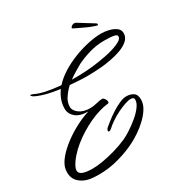

<svg xmlns="http://www.w3.org/2000/svg" viewBox="-221 -996 1188 1247"><g transform="rotate(-30 373.5 -372.0)"><path d="M161 94Q145 94 129.5 93Q114 92 98 90Q50 82 19 53.5Q-12 25 -12 -21Q-12 -29 -11 -37.5Q-10 -46 -8 -55Q2 -89 33.5 -125Q65 -161 110 -194.5Q155 -228 206 -254.5Q257 -281 306 -296Q244 -296 212.5 -322.5Q181 -349 181 -388Q181 -423 192.5 -453.5Q204 -484 224 -512Q161 -520 113.5 -533.5Q66 -547 43 -561Q31 -570 31 -574Q31 -577 36 -577Q40 -577 52 -572Q84 -556 132.5 -546Q181 -536 240 -531Q274 -569 323 -599Q372 -629 427 -650Q482 -671 535 -682Q588 -693 631 -693Q656 -693 686 -686Q716 -679 737.5 -663.5Q759 -648 759 -622Q759 -591 735 -569.5Q711 -548 674.5 -534.5Q638 -521 598 -513.5Q558 -506 526 -503Q500 -501 473 -499.5Q446 -498 419 -498Q386 -498 353 -500Q320 -502 287 -505Q258 -478 237 -446.5Q216 -415 216 -382Q216 -354 246.5 -331Q277 -308 327 -308Q352 -308 380 -315Q408 -322 420 -322Q431 -324 440 -311Q449 -298 449 -287Q449 -276 439 -276Q408 -273 372 -262Q299 -240 223 -193Q186 -170 154 -144Q121 -117 95.5 -88Q70 -59 55 -30Q51 -22 49 -14.5Q47 -7 47 -1Q47 40 146 40Q180 40 225.5 32Q271 24 319.5 10Q368 -4 411 -23Q436 -34 469 -55.5Q502 -77 534 -103.5Q566 -130 587 -158Q608 -186 608 -210Q608 -229 583 -229Q565 -229 538 -219.5Q511 -210 480.5 -195Q450 -180 422 -161Q394 -142 375 -124Q366 -116 358 -116Q352 -116 352 -123Q352 -128 355 -133.5Q358 -139 365 -145Q377 -155 401 -174Q425 -193 454.5 -212Q484 -231 514 -244.5Q544 -258 567 -258Q597 -258 619 -244Q641 -230 641 -192Q641 -160 622 -128.5Q603 -97 573.5 -68.5Q544 -40 510.5 -17Q477 6 448 21Q390 51 315 72.5Q240 94 161 94ZM316 -528Q427 -526 527 -542Q548 -545 580.5 -551.5Q613 -558 644.5 -568Q676 -578 697.5 -591Q719 -604 719 -621Q719 -632 702 -636.5Q685 -641 662.5 -642Q640 -643 623 -643Q565 -643 510 -626.5Q455 -610 415 -590Q396 -579 369.5 -563.5Q343 -548 316 -528ZM636 -750Q634 -750 622 -754Q610 -758 597 -763Q584 -768 577 -771Q560 -779 538.5 -789Q517 -799 500.5 -807Q484 -815 483 -817Q482 -820 488 -827.5Q494 -835 507 -838H511Q517 -838 523 -835.5Q529 -833 534 -829Q542 -824 561 -812Q580 -800 601.5 -787Q623 -774 637 -765Q639 -764 640 -762Q641 -760 642 -759V-757Q642 -750 636 -750Z"/></g></svg>

Font: Birthstone Bounce
Style: Regular
Weight: 400
Designer: Robert E. Leuschke
Foundry: Rob Leuschke
Version: Version 1.010; ttfautohint (v1.8.3)